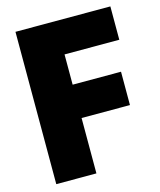

<svg xmlns="http://www.w3.org/2000/svg" viewBox="-111 -821 753 901"><g transform="rotate(-15 265.5 -370.0)"><path d="M50 -740H511V-578H245V-431H480V-269H245V0H50Z"/></g></svg>

Font: Encode Sans Compressed
Style: Black
Weight: 900
Designer: Pablo Impallari, Andres Torresi
Foundry: Pablo Impallari, Andres Torresi
Version: Version 1.000; ttfautohint (v1.00) -l 8 -r 50 -G 200 -x 14 -